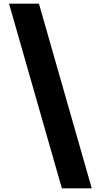

<svg xmlns="http://www.w3.org/2000/svg" viewBox="-20 -854 547 1040"><path d="M29 -834H191L477 166H315Z"/></svg>

Font: Noto Sans Devanagari UI Black
Style: Regular
Weight: 900
Designer: Jelle Bosma - Monotype Design Team
Foundry: Monotype Imaging Inc.
Version: Version 2.003; ttfautohint (v1.8.4.7-5d5b)